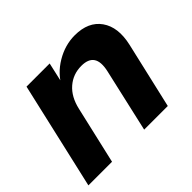

<svg xmlns="http://www.w3.org/2000/svg" viewBox="-121 -691 862 862"><g transform="rotate(-45 309.5 -260.0)"><path d="M2 0 119 -510H266L239 -390H242L152 0ZM356 0 425 -303Q436 -353 419.5 -377.5Q403 -402 359 -402Q306 -402 267.5 -368.5Q229 -335 215 -273L230 -396Q259 -452 316 -486Q373 -520 435 -520Q521 -520 560.5 -464Q600 -408 579 -316L506 0Z"/></g></svg>

Font: Instrument Sans
Style: Bold Italic
Weight: 700
Italic angle: -13°
Designer: Rodrigo Fuenzalida
Foundry: fragTYPE
Version: Version 1.000;gftools[0.9.28]